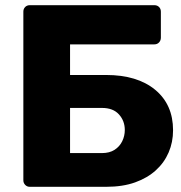

<svg xmlns="http://www.w3.org/2000/svg" viewBox="-20 -720 697 740"><path d="M95 0Q84 0 77 -7.5Q70 -15 70 -25V-675Q70 -686 77 -693Q84 -700 95 -700H575Q586 -700 593 -693Q600 -686 600 -675V-575Q600 -564 593 -556.5Q586 -549 575 -549H250V-431H389Q509 -431 578 -374Q647 -317 647 -218Q647 -172 630 -132.5Q613 -93 580.5 -63.5Q548 -34 500.5 -17Q453 0 389 0ZM250 -130H373Q402 -130 421.5 -142.5Q441 -155 451 -175.5Q461 -196 461 -219Q461 -254 438.5 -279Q416 -304 373 -304H250Z"/></svg>

Font: Rubik
Style: Bold
Weight: 700
Designer: Hubert and Fischer
Foundry: Hubert and Fischer
Version: Version 2.300;gftools[0.9.30]